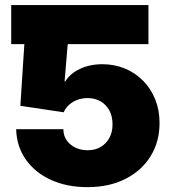

<svg xmlns="http://www.w3.org/2000/svg" viewBox="-20 -748 697 778"><path d="M182.6 -727.5V-569.3H25.4V-727.5ZM334.5 10.3Q250.5 10.3 186 -19.3Q121.6 -48.8 84.5 -101.8Q47.4 -154.8 45.4 -224.6H236.8Q236.8 -198.7 250 -179.7Q263.2 -160.6 285.4 -149.9Q307.6 -139.2 335 -139.2Q365.2 -139.2 387.7 -152.3Q410.2 -165.5 423.1 -189Q436 -212.4 436 -244.1Q436 -276.4 423.1 -300.3Q410.2 -324.2 387.5 -337.4Q364.7 -350.6 335 -350.6Q301.8 -350.6 275.6 -335Q249.5 -319.3 237.8 -293L62.5 -319.3L88.9 -727.5H581.5V-569.3H254.4L241.7 -418.5H245.1Q263.2 -449.2 303.2 -468.5Q343.3 -487.8 395 -487.8Q443.4 -487.8 485.6 -470.5Q527.8 -453.1 559.6 -421.1Q591.3 -389.2 608.9 -345.5Q626.5 -301.8 626.5 -250Q626.5 -173.8 590.3 -115.2Q554.2 -56.6 488.5 -23.2Q422.9 10.3 334.5 10.3Z"/></svg>

Font: Inter 18pt Black
Style: Regular
Weight: 900
Designer: Rasmus Andersson
Foundry: rsms
Version: Version 4.001;git-66647c0bb